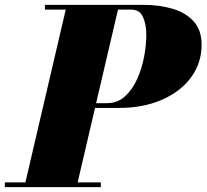

<svg xmlns="http://www.w3.org/2000/svg" viewBox="-65 -770 850 790"><path d="M-45 -19.5H39.5L205.5 -730.5H120V-750H525Q590.5 -750 645 -734Q699.5 -718 732 -682Q764.5 -646 764.5 -586Q764.5 -511 721.5 -452.2Q678.5 -393.5 602 -359.8Q525.5 -326 425 -326H326L254.5 -19.5H350V0H-45ZM475 -730.5H420.5L330.5 -345.5H375Q418.5 -345.5 449.2 -373.5Q480 -401.5 499.5 -445Q519 -488.5 528 -536.8Q537 -585 537 -625.5Q537 -670 523.2 -700.2Q509.5 -730.5 475 -730.5Z"/></svg>

Font: Bodoni* 11pt Fatface
Style: Italic
Weight: 900
Italic angle: -13°
Version: Version 2.3